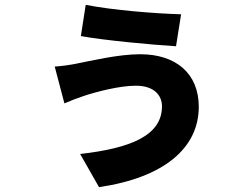

<svg xmlns="http://www.w3.org/2000/svg" viewBox="-20 -688 1040 793"><path d="M649 -249C649 -129 522 -76 311 -52L389 85C661 45 801 -79 801 -247C801 -385 706 -464 559 -464C467 -464 353 -436 295 -425C271 -420 236 -415 206 -413L246 -261C266 -270 305 -285 327 -292C375 -308 472 -334 541 -334C619 -334 649 -292 649 -249ZM334 -668 314 -539C405 -522 606 -503 707 -497L728 -629C620 -632 446 -646 334 -668Z"/></svg>

Font: Source Han Sans HK Heavy
Style: Regular
Weight: 900
Designer: Ryoko NISHIZUKA 西塚涼子 (kana, bopomofo & ideographs); Paul D. Hunt (Latin, Greek & Cyrillic); Sandoll Communications 산돌커뮤니
Foundry: Adobe
Version: Version 2.000;hotconv 1.0.107;makeotfexe 2.5.65593